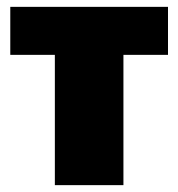

<svg xmlns="http://www.w3.org/2000/svg" viewBox="-20 -540 520 560"><path d="M10 -520V-380H140V0H340V-380H470V-520Z"/></svg>

Font: MikodacsPCS
Style: Regular
Weight: 900
Designer: gluk (gluksza@wp.pl)
Foundry: gluk (gluksza@wp.pl)
Version: Version 0.27